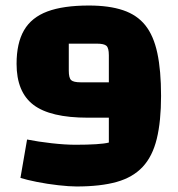

<svg xmlns="http://www.w3.org/2000/svg" viewBox="-20 -660 643 695"><path d="M257 15Q231 15 191 10.5Q151 6 113.5 -1.5Q76 -9 54 -16L78 -155Q118 -147 167 -141.5Q216 -136 253 -136Q296 -136 327.5 -138Q359 -140 374 -144V-234H298Q162 -234 101 -280.5Q40 -327 40 -429Q40 -504 67 -550.5Q94 -597 151.5 -618.5Q209 -640 302 -640Q375 -640 425.5 -623Q476 -606 506 -568.5Q536 -531 549.5 -468Q563 -405 563 -313Q563 -221 547.5 -157.5Q532 -94 496.5 -56Q461 -18 402.5 -1.5Q344 15 257 15ZM273 -362H374V-460Q374 -486 365.5 -494Q357 -502 330 -502H229V-404Q229 -378 237.5 -370Q246 -362 273 -362Z"/></svg>

Font: Changa ExtraLight
Style: Bold
Weight: 700
Version: Version 3.002; ttfautohint (v1.8.2)